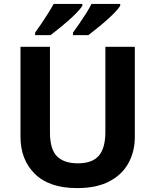

<svg xmlns="http://www.w3.org/2000/svg" viewBox="-20 -954 796 984"><path d="M671 -252Q671 -178 638.5 -118.5Q606 -59 540.5 -24.5Q475 10 375 10Q233 10 159 -62.5Q85 -135 85 -254V-714H236V-277Q236 -189 272 -153Q308 -117 379 -117Q453 -117 486.5 -156Q520 -195 520 -278V-714H671ZM596 -924Q588 -911 569 -891Q550 -871 525 -849Q500 -827 475.5 -807.5Q451 -788 433 -774H354V-787Q368 -806 386 -832Q404 -858 421 -885Q438 -912 449 -934H596ZM402 -924Q394 -911 375 -891Q356 -871 331 -849Q306 -827 281.5 -807.5Q257 -788 239 -774H160V-787Q174 -806 191.5 -832Q209 -858 226 -885Q243 -912 255 -934H402Z"/></svg>

Font: Noto Sans Sinhala
Style: Bold
Weight: 700
Designer: Jelle Bosma - Monotype Design Team
Foundry: Monotype Imaging Inc.
Version: Version 2.006; ttfautohint (v1.8.4.7-5d5b)